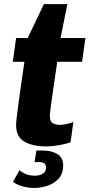

<svg xmlns="http://www.w3.org/2000/svg" viewBox="-20 -694 431 924"><path d="M201 10.5Q136.5 10.5 97 -12.5Q57.5 -35.5 57.5 -92.5Q57.5 -104.5 60.8 -133Q64 -161.5 69.8 -202.5Q75.5 -243.5 82.5 -293Q89.5 -342.5 97.5 -396.5H41.5L57.5 -511H113.5L191 -674H304L271.5 -511H391L375 -396.5H255.5Q245.5 -327 237.2 -271.8Q229 -216.5 224.5 -181.5Q220 -146.5 220 -137.5Q220 -108.5 234.8 -100.8Q249.5 -93 269.5 -93Q280.5 -93 300.2 -97.2Q320 -101.5 333 -106.5L319.5 -9.5Q305 -4 283.5 0.8Q262 5.5 239.8 8Q217.5 10.5 201 10.5ZM146 210.5Q117 210.5 89 203Q61 195.5 42.5 181L73.5 125.5Q85.5 135 103.2 143.2Q121 151.5 149.5 151.5Q163 151.5 174.8 147.2Q186.5 143 194 134.5Q201.5 126 201.5 112Q201.5 97.5 192.8 91.8Q184 86 168.5 86H146.5L155 30.5H189.5Q226 30.5 255 46.8Q284 63 284 102.5Q284 142 261.8 166Q239.5 190 207.8 200.2Q176 210.5 146 210.5Z"/></svg>

Font: Chivo Medium
Style: Italic
Weight: 500
Italic angle: -8.05°
Designer: Hector Gatti
Foundry: Omnibus-Type
Version: Version 2.002